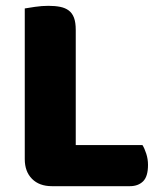

<svg xmlns="http://www.w3.org/2000/svg" viewBox="-20 -636 553 659"><path d="M158 3Q115 3 90 -22Q65 -47 65 -90V-607Q76 -609 100 -612.5Q124 -616 146 -616Q169 -616 186.5 -612.5Q204 -609 216 -600Q228 -591 234 -575Q240 -559 240 -533V-138H469Q476 -127 482 -108.5Q488 -90 488 -70Q488 -30 471 -13.5Q454 3 426 3Z"/></svg>

Font: Baloo Paaji
Style: Regular
Weight: 400
Designer: Shuchita Grover and Ek Type
Foundry: Ek Type
Version: Version 1.007;PS 1.000;hotconv 1.0.88;makeotf.lib2.5.647800